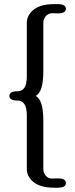

<svg xmlns="http://www.w3.org/2000/svg" viewBox="-20 -708 356 909"><path d="M252.9 180.7H236.3Q167 180.7 133.8 149.9Q106.9 124.5 106.9 91.3V-162.6Q106.9 -231.9 63 -231.9Q24.4 -231.9 24.4 -253.9Q24.4 -275.9 63 -275.9Q106.9 -275.9 106.9 -345.2V-599.1Q106.9 -632.3 133.8 -657.7Q167 -688.5 236.3 -688.5H252.9Q292 -688.5 292 -666.5Q292 -644.5 252.9 -644.5Q247.1 -644.5 241.2 -645Q235.4 -645.5 229.5 -645.5Q211.9 -645.5 200.7 -635.7Q185.1 -621.1 185.1 -599.1V-369.6Q185.1 -272.5 148.9 -253.9Q185.1 -235.4 185.1 -138.2V91.3Q185.1 113.8 200.7 127.9Q211.4 138.2 230.5 137.2L252.9 136.7Q292 135.7 292 158.7Q292 180.7 252.9 180.7Z"/></svg>

Font: Gayathri
Style: Regular
Weight: 400
Designer: Binoy Dominic <binoy.domenic@gmail.com>
Foundry: SMC
Version: Version 1.000